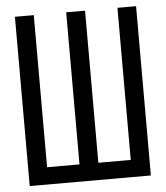

<svg xmlns="http://www.w3.org/2000/svg" viewBox="-51 -746 683 791"><g transform="rotate(-5 290.5 -350.0)"><path d="M118 -700V-71H252V-700H330V-71H464V-700H541V0H40V-700Z"/></g></svg>

Font: Bebas Neue Regular
Style: Regular
Weight: 400
Designer: Ryoichi Tsunekawa & LGV (GE)
Foundry: Free Software Foundation, Inc.
Version: Version 1.003 August 13, 2016